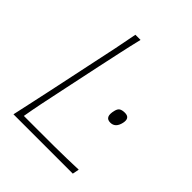

<svg xmlns="http://www.w3.org/2000/svg" viewBox="-197 -837 961 961"><g transform="rotate(45 283.0 -356.5)"><path d="M56 0Q69.5 -61 81.5 -117Q93.5 -173 107.5 -238L157 -472.5Q171.5 -539.5 183.2 -596.2Q195 -653 206 -713H242.5Q228 -653 215.8 -596.2Q203.5 -539.5 189 -472L140.5 -242.5Q128 -184.5 117.8 -134Q107.5 -83.5 98.5 -31H205Q266.5 -31 313.5 -31.2Q360.5 -31.5 400.8 -32.5Q441 -33.5 483 -35L476 0ZM428 -313Q387 -313 401 -369Q405.5 -388 416.2 -394Q427 -400 445 -400Q483 -400 474 -358Q464 -313 428 -313Z"/></g></svg>

Font: Commissioner Flair Thin
Style: Italic
Weight: 100
Italic angle: -12°
Designer: Kostas Bartsokas
Foundry: Kostas Bartsokas
Version: Version 1.000; ttfautohint (v1.8.3)